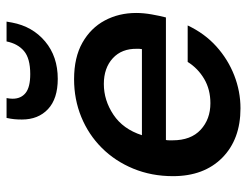

<svg xmlns="http://www.w3.org/2000/svg" viewBox="-106 -654 771 600"><g transform="rotate(-90 280.0 -353.5)"><path d="M242 12Q145 12 87.5 -45Q30 -102 30 -199Q30 -266 53.5 -323Q77 -380 118.5 -421.5Q160 -463 215 -485.5Q270 -508 333 -508Q401 -508 447 -482Q493 -456 516.5 -412Q540 -368 540 -314Q540 -291 535.5 -265.5Q531 -240 526 -221H143Q142 -216 142 -210.5Q142 -205 142 -200Q142 -143 175 -112.5Q208 -82 258 -82Q301 -82 334 -101.5Q367 -121 387 -153H501Q476 -100 435.5 -63.5Q395 -27 345 -7.5Q295 12 242 12ZM158 -296H427Q428 -301 428 -304.5Q428 -308 428 -311Q429 -359 398.5 -387Q368 -415 318 -415Q267 -415 222 -385Q177 -355 158 -296ZM334 -559Q272 -559 239.5 -589.5Q207 -620 207 -671Q207 -684 208 -694.5Q209 -705 212 -719H274Q273 -714 272.5 -709Q272 -704 272 -700Q272 -674 290 -659.5Q308 -645 349 -645Q398 -645 421 -664.5Q444 -684 451 -719H513L510 -702Q498 -638 451 -598.5Q404 -559 334 -559Z"/></g></svg>

Font: Rethink Sans SemiBold
Style: Italic
Weight: 600
Italic angle: -10°
Designer: The Rethink Sans project authors (Hans Thiessen). DM Sans designed by Colophon Foundry.
Foundry: Rethink Communications LLC
Version: Version 1.001